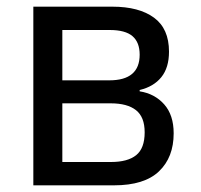

<svg xmlns="http://www.w3.org/2000/svg" viewBox="-20 -556 603 576"><path d="M80 0V-536H317Q397 -536 442 -503Q487 -470 487 -401Q487 -353 464 -324.5Q441 -296 399 -286V-282Q444 -275 472.5 -243Q501 -211 501 -156Q501 -84 457 -42Q413 0 322 0ZM167 -315H308Q399 -315 399 -392Q399 -429 377.5 -447.5Q356 -466 309 -466H167ZM167 -70H313Q363 -70 388.5 -90.5Q414 -111 414 -159Q414 -205 388 -225.5Q362 -246 312 -246H167Z"/></svg>

Font: Noto Sans Mono SemiCondensed
Style: Regular
Weight: 400
Width: 4
Designer: Monotype Design Team
Foundry: Monotype Imaging Inc.
Version: Version 2.014